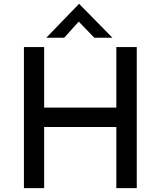

<svg xmlns="http://www.w3.org/2000/svg" viewBox="-20 -967 825 987"><path d="M683 -725V0H578V-314H207V0H103V-725H207V-414H578V-725ZM465 -773 374 -867 402 -875 310 -773H218L386 -947H387L558 -773Z"/></svg>

Font: Reem Kufi Fun
Style: Regular
Weight: 400
Designer: Khaled Hosny
Version: Version 1.005